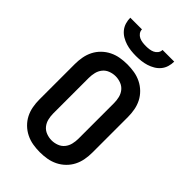

<svg xmlns="http://www.w3.org/2000/svg" viewBox="-281 -1054 1162 1162"><g transform="rotate(45 300.0 -473.5)"><path d="M300 8Q270 8 240 3Q210 -2 182.5 -15.5Q155 -29 133 -50.5Q111 -72 97.5 -98.5Q84 -125 78.5 -155Q73 -185 73 -215V-520Q73 -550 78.5 -580Q84 -610 97.5 -636.5Q111 -663 133 -684.5Q155 -706 182.5 -719.5Q210 -733 240 -738Q270 -743 300 -743Q330 -743 360 -738Q390 -733 417.5 -719.5Q445 -706 467 -684.5Q489 -663 502.5 -636.5Q516 -610 521.5 -580Q527 -550 527 -520V-215Q527 -185 521.5 -155Q516 -125 502.5 -98.5Q489 -72 467 -50.5Q445 -29 417.5 -15.5Q390 -2 360 3Q330 8 300 8ZM300 -93Q323 -93 345.5 -101.5Q368 -110 382.5 -128Q397 -146 402.5 -169Q408 -192 408 -215V-520Q408 -543 402.5 -566Q397 -589 382.5 -607Q368 -625 345.5 -633.5Q323 -642 300 -642Q277 -642 254.5 -633.5Q232 -625 217.5 -607Q203 -589 197.5 -566Q192 -543 192 -520V-215Q192 -192 197.5 -169Q203 -146 217.5 -128Q232 -110 254.5 -101.5Q277 -93 300 -93ZM300 -815Q278 -815 256 -817.5Q234 -820 213 -826.5Q192 -833 172.5 -844.5Q153 -856 139 -873Q125 -890 118.5 -911.5Q112 -933 112 -955H212Q212 -940 221 -928Q230 -916 243 -910Q256 -904 270.5 -902Q285 -900 300 -900Q315 -900 329.5 -902Q344 -904 357 -910Q370 -916 379 -928Q388 -940 388 -955H488Q488 -933 481.5 -911.5Q475 -890 461 -873Q447 -856 427.5 -844.5Q408 -833 387 -826.5Q366 -820 344 -817.5Q322 -815 300 -815Z"/></g></svg>

Font: Iosevka Extended
Style: Bold
Weight: 700
Width: 7
Monospace: yes
Designer: Belleve Invis
Foundry: Belleve Invis
Version: Version 32.5.0; ttfautohint (v1.8.4)